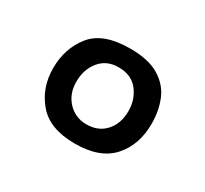

<svg xmlns="http://www.w3.org/2000/svg" viewBox="-68 -684 465 436"><g transform="rotate(30 164.5 -466.0)"><path d="M164 -341Q98 -341 67 -377.5Q36 -414 36 -465Q36 -517 65.5 -554Q95 -591 166 -591Q214 -591 242 -574Q270 -557 281.5 -529Q293 -501 293 -467Q293 -412 261.5 -376.5Q230 -341 164 -341ZM165 -392Q196 -392 214.5 -412.5Q233 -433 233 -466Q233 -496 215.5 -518.5Q198 -541 164 -541Q133 -541 115 -519Q97 -497 97 -465Q97 -433 116.5 -412.5Q136 -392 165 -392Z"/></g></svg>

Font: Alumni Sans
Style: Bold
Weight: 700
Designer: Robert E. Leuschke
Foundry: Robert E. Leuschke
Version: Version 1.018